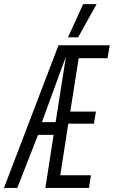

<svg xmlns="http://www.w3.org/2000/svg" viewBox="-58 -922 559 942"><path d="M164.6 0 205.1 -260.2H128.7L26.8 0H-38.5L229.1 -700H480.7L469.5 -636.4H328.1L286.7 -374.4H412.6L402.8 -315.4H277.1L237.8 -62.1H388.2L378.4 0ZM147.6 -322.9H215L265.6 -645.1ZM275.4 -738.8 350 -901.7H416L325.2 -738.8Z"/></svg>

Font: Georama
Style: Italic
Weight: 400
Width: 2
Italic angle: -9°
Designer: Jean-Baptiste Levee
Foundry: Production Type
Version: Version 1.000